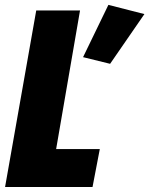

<svg xmlns="http://www.w3.org/2000/svg" viewBox="-58 -753 601 773"><path d="M-37.6 0H314.5L343.8 -152.8H168L264.2 -710.9H87.9ZM385.3 -496.1 523.4 -696.3 378.4 -733.4 276.4 -522.9Z"/></svg>

Font: Roboto Flex Super Cond Black
Style: Italic
Weight: 900
Width: 3
Italic angle: -10°
Designer: Berlow after Robertson
Foundry: Google
Version: Version 3.200;Glyphs 3.3 (3311)